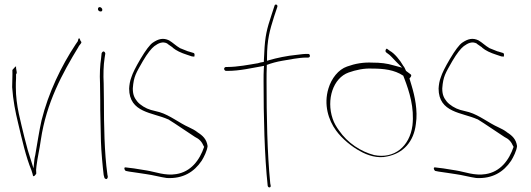

<svg xmlns="http://www.w3.org/2000/svg" viewBox="-20 -740 2315 837"><path d="M33 -360C37 -302 47 -252 59 -203C76 -132 93 -55 117 2C126 26 121 32 131 26C136 21 138 17 138 17V13C137 6 137 -3 139 -16C144 -57 152 -86 158 -130C182 -292 251 -419 323 -537V-538L333 -551C336 -555 335 -558 331 -562C327 -577 322 -577 319 -560L310 -547C247 -452 191 -336 161 -215C151 -171 142 -111 134 -66V-65C132 -59 131 -51 130 -45L126 -6L101 -86C96 -104 91 -123 86 -143C71 -208 49 -278 49 -360C49 -373 49 -385 50 -399V-416C55 -422 53 -425 50 -443V-451C46 -449 40 -442 34 -435C35 -412 33 -385 33 -360Z M407 -700C407 -695 412 -690 418 -690C424 -690 426 -692 426 -698C426 -703 420 -709 415 -709C410 -709 407 -706 407 -700ZM416 -376C416 -352 417 -328 417 -301C417 -274 417 -246 418 -216L420 -124C421 -84 428 -8 432 23L435 34C435 36 435 36 439 39C446 44 450 36 450 30L448 20V19C435 -73 433 -196 433 -301C433 -328 432 -352 432 -376C430 -414 431 -455 436 -487L439 -506C439 -507 439 -509 437 -512C431 -520 425 -513 423 -508L421 -489V-488C416 -456 414 -417 416 -376Z M524 -10C519 -6 525 3 528 5L543 8C569 11 593 16 617 19C647 23 678 32 707 36C777 40 826 10 859 -39C869 -55 883 -83 885 -103C881 -133 864 -149 840 -164V-165H839C830 -172 819 -178 804 -185C761 -204 722 -237 676 -251L637 -261C616 -267 591 -282 578 -298C567 -312 559 -326 559 -353V-355C563 -408 573 -421 603 -474C623 -508 640 -529 653 -539C671 -552 689 -561 710 -550V-549L733 -533V-532C749 -519 768 -510 796 -501L817 -494H818C822 -494 825 -493 827 -493C830 -504 827 -508 824 -509L801 -516H800C787 -521 777 -525 765 -530C746 -541 734 -554 717 -564C692 -576 671 -571 646 -554C633 -545 615 -521 593 -484C571 -447 558 -420 553 -404C546 -386 544 -370 543 -354C543 -248 646 -250 712 -220H713C749 -198 791 -168 830 -143C849 -134 860 -122 868 -103L870 -100C850 -41 812 9 748 19C700 27 657 9 619 3C595 0 569 -6 546 -8L530 -10C529 -10 527 -11 524 -10Z M957 -440C957 -436 961 -431 965 -431H973C1026 -431 1079 -444 1121 -451L1131 -453L1130 -440C1129 -423 1129 -406 1129 -386C1129 -232 1133 -59 1147 70C1149 80 1162 79 1160 69L1158 59V58C1145 -72 1142 -236 1142 -386C1142 -408 1142 -430 1143 -450V-457C1164 -465 1187 -471 1210 -475C1240 -480 1284 -489 1314 -489H1323C1328 -489 1331 -492 1331 -496C1331 -502 1328 -505 1323 -505H1314C1309 -505 1295 -504 1274 -501C1231 -497 1185 -487 1154 -478L1144 -475V-488C1144 -567 1156 -608 1175 -668L1189 -710C1192 -720 1180 -724 1177 -716L1163 -673C1144 -615 1135 -584 1132 -508C1131 -497 1131 -482 1130 -470C1120 -469 1113 -467 1103 -464H1102C1066 -458 1015 -448 972 -448H965C961 -448 957 -444 957 -440Z M1412 -355C1390 -284 1412 -216 1445 -171C1471 -135 1514 -100 1550 -81C1581 -63 1626 -48 1668 -58C1738 -72 1784 -122 1793 -200C1802 -258 1788 -322 1774 -368L1765 -398C1769 -402 1777 -411 1770 -416L1750 -431C1746 -438 1744 -447 1738 -453C1724 -478 1699 -508 1680 -518L1669 -526C1667 -529 1664 -528 1662 -524C1657 -513 1666 -510 1671 -506C1681 -500 1694 -484 1706 -472L1733 -445L1696 -455C1666 -464 1638 -467 1604 -467C1564 -469 1529 -463 1493 -450C1455 -437 1425 -398 1412 -355ZM1430 -223C1402 -306 1432 -400 1500 -424C1531 -435 1567 -443 1603 -441C1652 -441 1699 -436 1738 -410L1743 -397C1764 -342 1787 -271 1778 -193C1766 -102 1699 -46 1611 -64C1553 -79 1495 -117 1458 -171C1447 -186 1436 -204 1430 -223ZM1603 -441Z M1873 -10C1868 -6 1874 3 1877 5L1892 8C1918 11 1942 16 1966 19C1996 23 2027 32 2056 36C2126 40 2175 10 2208 -39C2218 -55 2232 -83 2234 -103C2230 -133 2213 -149 2189 -164V-165H2188C2179 -172 2168 -178 2153 -185C2110 -204 2071 -237 2025 -251L1986 -261C1965 -267 1940 -282 1927 -298C1916 -312 1908 -326 1908 -353V-355C1912 -408 1922 -421 1952 -474C1972 -508 1989 -529 2002 -539C2020 -552 2038 -561 2059 -550V-549L2082 -533V-532C2098 -519 2117 -510 2145 -501L2166 -494H2167C2171 -494 2174 -493 2176 -493C2179 -504 2176 -508 2173 -509L2150 -516H2149C2136 -521 2126 -525 2114 -530C2095 -541 2083 -554 2066 -564C2041 -576 2020 -571 1995 -554C1982 -545 1964 -521 1942 -484C1920 -447 1907 -420 1902 -404C1895 -386 1893 -370 1892 -354C1892 -248 1995 -250 2061 -220H2062C2098 -198 2140 -168 2179 -143C2198 -134 2209 -122 2217 -103L2219 -100C2199 -41 2161 9 2097 19C2049 27 2006 9 1968 3C1944 0 1918 -6 1895 -8L1879 -10C1878 -10 1876 -11 1873 -10Z"/></svg>

Font: Stray Cat
Style: ExLtCn
Weight: 200
Version: Version 1.0